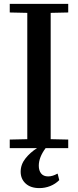

<svg xmlns="http://www.w3.org/2000/svg" viewBox="-20 -760 400 985"><path d="M30 -44 120 -46V-694L30 -696V-740H330V-696L240 -694V-46L330 -44V0H214Q179 47 179 90Q179 115 191 130Q203 145 227 145Q250 145 274 131L276 132L284 164Q264 184 237.5 194.5Q211 205 182 205Q137 205 111.5 181.5Q86 158 86 121Q86 84 110.5 53Q135 22 170 0H30Z"/></svg>

Font: Minipax
Style: Bold
Weight: 500
Designer: Raphaël Ronot, Igor Stepanchenko (Cyrillic)
Foundry: steppetype
Version: Version 1.002